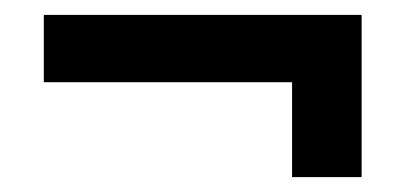

<svg xmlns="http://www.w3.org/2000/svg" viewBox="-20 -442 557 259"><path d="M39.1 -331.1V-421.9H467.8V-203.1H374V-331.1Z"/></svg>

Font: Post No Bills Jaffna
Style: Bold
Weight: 700
Designer: Kosala Senevirathne, Siva Puranthara, Lasantha Premarathna, Tharique Azeez
Foundry: Mooniak
Version: Version 1.220 ; ttfautohint (v1.6)